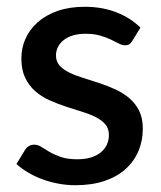

<svg xmlns="http://www.w3.org/2000/svg" viewBox="-20 -538 476 566"><path d="M370 -417.5Q366 -410.5 361 -407.5Q356 -404.5 348.5 -404.5Q340 -404.5 330 -409.8Q320 -415 306.5 -421.5Q293 -428 274.8 -433.2Q256.5 -438.5 232 -438.5Q212 -438.5 195.8 -433.8Q179.5 -429 168.2 -420.2Q157 -411.5 151 -399.8Q145 -388 145 -374.5Q145 -356.5 156 -344.5Q167 -332.5 185 -323.8Q203 -315 226 -308Q249 -301 273 -293Q297 -285 320 -274.5Q343 -264 361 -248.8Q379 -233.5 390 -211.8Q401 -190 401 -159Q401 -123 388 -92.5Q375 -62 350 -39.5Q325 -17 287.8 -4.5Q250.5 8 202.5 8Q176 8 151.2 3.2Q126.5 -1.5 104.2 -9.8Q82 -18 62.8 -29.5Q43.5 -41 28.5 -54.5L53.5 -95.5Q58 -103 64.8 -107.2Q71.5 -111.5 81.5 -111.5Q92 -111.5 102.2 -104.8Q112.5 -98 126.2 -90Q140 -82 159.5 -75.2Q179 -68.5 208 -68.5Q232 -68.5 249.5 -74.2Q267 -80 278.5 -90Q290 -100 295.5 -112.8Q301 -125.5 301 -140Q301 -159.5 290 -172Q279 -184.5 260.8 -193.5Q242.5 -202.5 219.2 -209.5Q196 -216.5 172 -224.5Q148 -232.5 124.8 -243Q101.5 -253.5 83.2 -269.8Q65 -286 54 -309.2Q43 -332.5 43 -366Q43 -396.5 55.2 -424Q67.5 -451.5 91.2 -472.5Q115 -493.5 149.8 -505.8Q184.5 -518 230 -518Q281.5 -518 323.5 -501.5Q365.5 -485 394 -456.5Z"/></svg>

Font: Lato 2
Style: Regular
Weight: 600
Designer: Lukasz Dziedzic with Adam Twardoch and Botio Nikoltchev
Foundry: tyPoland Lukasz Dziedzic
Version: Version 2.015; 2015-08-06; http://www.latofonts.com/